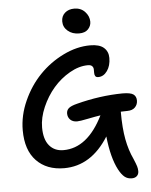

<svg xmlns="http://www.w3.org/2000/svg" viewBox="-66 -960 902 1148"><g transform="rotate(-5 385.5 -386.5)"><path d="M439.9 -756.8Q398.9 -756.8 372.1 -779.8Q345.2 -802.7 345.2 -836.9Q345.2 -868.7 366.9 -887.9Q388.7 -907.2 422.9 -907.2Q462.9 -907.2 487.5 -880.6Q512.2 -854 512.2 -820.8Q512.2 -795.4 493.9 -776.1Q475.6 -756.8 439.9 -756.8ZM381.8 -233.9Q356.4 -233.9 341.3 -248.5Q326.2 -263.2 326.2 -286.1Q326.2 -305.2 339.8 -317.4Q353.5 -329.6 390.1 -338.9Q530.8 -375.5 666 -377Q714.4 -377 731.7 -364.5Q749 -352.1 749 -327.1Q749 -303.2 732.9 -286.6Q716.8 -270 686 -270Q659.2 -270 647 -269V-266.1Q647 -169.9 659.7 -102.8Q672.4 -35.6 698.2 19Q711.4 50.3 715.8 64.9Q720.2 79.6 720.2 94.2Q720.2 112.8 708.7 123.3Q697.3 133.8 678.2 133.8Q652.8 133.8 635 119.4Q617.2 105 600.1 73.2Q561.5 0 547.9 -128.9Q443.4 38.1 280.8 38.1Q176.3 38.1 114.7 -25.9Q53.2 -89.8 53.2 -209Q53.2 -297.9 92.3 -384.8Q131.3 -471.7 193.6 -536.1Q255.9 -600.6 337.2 -640.4Q418.5 -680.2 499 -680.2Q554.2 -680.2 580.6 -657Q606.9 -633.8 606.9 -595.2Q606.9 -548.8 585 -517.8Q563 -486.8 530.8 -486.8Q518.1 -486.8 513.2 -494.6Q508.3 -502.4 508.5 -513.7Q508.8 -524.9 508.3 -536.1Q507.8 -547.4 500 -555.2Q492.2 -563 475.1 -563Q421.4 -563 365.5 -531Q309.6 -499 267.1 -449.7Q224.6 -400.4 197.3 -337.4Q169.9 -274.4 169.9 -215.8Q169.9 -144 201.2 -106.9Q232.4 -69.8 286.1 -69.8Q430.7 -69.8 523.9 -257.8Q494.1 -253.4 446.3 -243.7Q398.4 -233.9 381.8 -233.9Z"/></g></svg>

Font: Shantell Sans Bouncy
Style: Regular
Weight: 500
Designer: Stephen Nixon, Anya Danilova, Shantell Martin
Foundry: Arrow Type
Version: Version 1.006;[9816181b4]